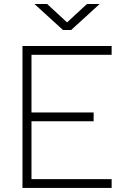

<svg xmlns="http://www.w3.org/2000/svg" viewBox="-20 -918 626 938"><path d="M89.8 0V-693.4H525.4V-650.4H133.8V-368.7H437.5V-325.7H133.8V-43H525.4V0ZM287.6 -771.5 148.4 -898.4H210.4L307.6 -808.6L404.8 -898.4H466.8L327.6 -771.5Z"/></svg>

Font: Caskaydia Cove ExtraLight
Style: Regular
Weight: 200
Monospace: yes
Designer: Aaron Bell
Foundry: Saja Typeworks
Version: Version 4.300; ttfautohint (v1.8.3)